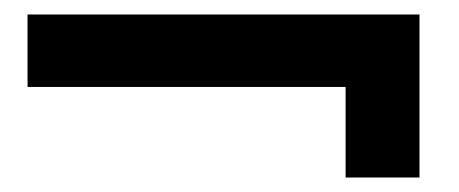

<svg xmlns="http://www.w3.org/2000/svg" viewBox="-20 -363 633 265"><path d="M457 -118V-243H18V-343H559V-118Z"/></svg>

Font: Ruda
Style: Bold
Weight: 700
Designer: Mariela Monsalve and Angelina Sanchez
Foundry: Mariela Monsalve and Angelina Sanchez
Version: Version 2.000